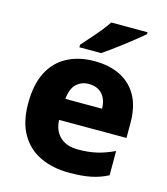

<svg xmlns="http://www.w3.org/2000/svg" viewBox="-115 -855 832 955"><g transform="rotate(15 301.5 -378.0)"><path d="M309 -559Q387 -559 443.5 -530.5Q500 -502 530.5 -446.5Q561 -391 561 -309V-231H214Q216 -177 249 -145Q282 -113 343 -113Q396 -113 439 -123Q482 -133 528 -155V-30Q488 -9 442 0.5Q396 10 329 10Q246 10 181.5 -20Q117 -50 80.5 -112.5Q44 -175 44 -271Q44 -369 77 -432.5Q110 -496 170 -527.5Q230 -559 309 -559ZM312 -442Q273 -442 247.5 -417.5Q222 -393 217 -340H406Q406 -369 395.5 -392Q385 -415 364 -428.5Q343 -442 312 -442ZM526 -756Q510 -742 485 -722Q460 -702 431.5 -680Q403 -658 376 -638.5Q349 -619 330 -606H218V-619Q234 -638 257 -663.5Q280 -689 302.5 -716.5Q325 -744 339 -766H526Z"/></g></svg>

Font: Noto Sans Devanagari ExtraBold
Style: Regular
Weight: 800
Version: Version 2.003